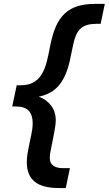

<svg xmlns="http://www.w3.org/2000/svg" viewBox="-20 -762 552 975"><path d="M279.8 192.9Q194.3 192.9 155.3 159.9Q116.2 127 116.2 63Q116.2 41 119.1 21.7Q122.1 2.4 126 -16.1L138.2 -74.2Q141.1 -88.4 143.6 -104.5Q146 -120.6 146 -137.2Q146 -176.8 126.2 -199Q106.4 -221.2 61 -221.2H42L64.9 -329.1H84Q115.2 -329.1 137.9 -338.1Q160.6 -347.2 177.2 -365.5Q193.8 -383.8 205.1 -411.4Q216.3 -439 224.1 -476.1L237.8 -543.9Q248.5 -593.3 265.1 -630.4Q281.7 -667.5 307.9 -692.4Q334 -717.3 371.3 -729.7Q408.7 -742.2 460.9 -742.2H512.2L491.2 -641.1H471.2Q443.4 -641.1 423.6 -635.5Q403.8 -629.9 389.9 -617.4Q376 -605 366.9 -585.2Q357.9 -565.4 352.1 -537.1L335 -456.1Q317.9 -376 280.8 -330.3Q243.7 -284.7 176.8 -271Q197.3 -263.7 213.1 -252Q229 -240.2 240.2 -224.9Q251.5 -209.5 257.3 -191.2Q263.2 -172.9 263.2 -152.8Q263.2 -137.2 260.3 -118.4Q257.3 -99.6 254.9 -86.9L240.2 -12.2Q237.8 0.5 235.4 12.7Q232.9 24.9 232.9 40Q232.9 66.4 250.2 79.1Q267.6 91.8 297.9 91.8H335L314 192.9Z"/></svg>

Font: Clear Sans
Style: Bold Italic
Weight: 700
Italic angle: -12°
Foundry: Intel Corporation
Version: Version 1.00